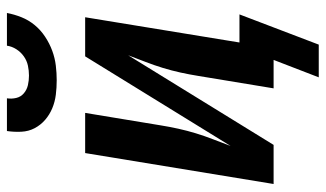

<svg xmlns="http://www.w3.org/2000/svg" viewBox="-208 -582 917 540"><g transform="rotate(-90 250.0 -311.5)"><path d="M295 -610Q274 -610 254 -612.5Q234 -615 216 -622.5Q198 -630 183.5 -642.5Q169 -655 160 -672Q151 -689 150 -709.5Q149 -730 152 -750H244Q242 -737 245 -724Q248 -711 258 -702.5Q268 -694 281 -691Q294 -688 308 -688Q322 -688 336 -691Q350 -694 362 -702.5Q374 -711 382 -723.5Q390 -736 392 -750H484Q480 -729 472 -709Q464 -689 450 -672Q436 -655 417 -642.5Q398 -630 377.5 -622.5Q357 -615 336 -612.5Q315 -610 295 -610ZM303 127 352 0H272L307 -212Q311 -237 316.5 -262Q322 -287 329.5 -311.5Q337 -336 346.5 -360.5Q356 -385 365 -409L113 0H3L90 -530H203L168 -318Q164 -293 158.5 -268Q153 -243 145.5 -218.5Q138 -194 128.5 -169.5Q119 -145 110 -121L362 -530H472L401 -96H480L395 127Z"/></g></svg>

Font: Iosevka Curly Oblique
Style: Bold
Weight: 700
Italic angle: -9°
Monospace: yes
Designer: Belleve Invis
Foundry: Belleve Invis
Version: Version 11.1.0; ttfautohint (v1.8.3)